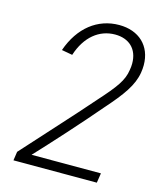

<svg xmlns="http://www.w3.org/2000/svg" viewBox="-108 -785 707 861"><g transform="rotate(15 245.5 -354.5)"><path d="M109 -45C175 -115 290 -242 369 -335C439 -414 478 -467 488 -528C490 -540 491 -552 491 -563C491 -653 430 -709 339 -709C239 -709 158 -646 119 -534L169 -525C198 -615 259 -663 332 -663C396 -663 439 -625 439 -557C439 -547 438 -537 436 -526C429 -477 402 -440 329 -359C233 -249 183 -197 43 -41L37 0H424L431 -45Z"/></g></svg>

Font: Arthouse Owned Light
Style: Italic
Weight: 300
Italic angle: -10°
Designer: Jeremy Tribby
Foundry: Tribby Type
Version: Version 1.000;PS 001.000;hotconv 1.0.88;makeotf.lib2.5.64775